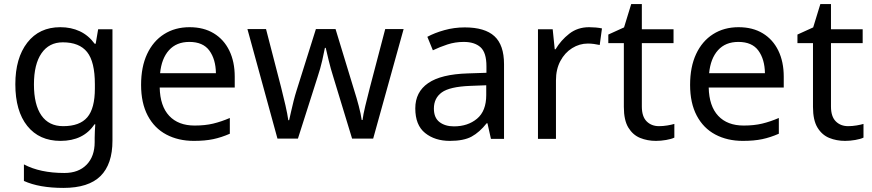

<svg xmlns="http://www.w3.org/2000/svg" viewBox="-20 -679 4265 939"><path d="M275 -546Q328 -546 370.5 -526Q413 -506 443 -465H448L460 -536H530V9Q530 124 471.5 182Q413 240 290 240Q172 240 97 206V125Q176 167 295 167Q364 167 403.5 126.5Q443 86 443 16V-5Q443 -17 444 -39.5Q445 -62 446 -71H442Q388 10 276 10Q172 10 113.5 -63Q55 -136 55 -267Q55 -395 113.5 -470.5Q172 -546 275 -546ZM287 -472Q220 -472 183 -418.5Q146 -365 146 -266Q146 -167 182.5 -114.5Q219 -62 289 -62Q370 -62 407 -105.5Q444 -149 444 -246V-267Q444 -377 406 -424.5Q368 -472 287 -472Z M907 -546Q976 -546 1025.5 -516Q1075 -486 1101.5 -431.5Q1128 -377 1128 -304V-251H761Q763 -160 807.5 -112.5Q852 -65 932 -65Q983 -65 1022.5 -74.5Q1062 -84 1104 -102V-25Q1063 -7 1023 1.5Q983 10 928 10Q852 10 793.5 -21Q735 -52 702.5 -113.5Q670 -175 670 -264Q670 -352 699.5 -415Q729 -478 782.5 -512Q836 -546 907 -546ZM906 -474Q843 -474 806.5 -433.5Q770 -393 763 -321H1036Q1035 -389 1004 -431.5Q973 -474 906 -474Z M1610 -303Q1597 -344 1587.5 -383.5Q1578 -423 1573 -445H1569Q1565 -423 1556 -383.5Q1547 -344 1533 -302L1437 -1H1337L1190 -537H1281L1355 -251Q1366 -208 1376 -164Q1386 -120 1390 -91H1394Q1398 -108 1403.5 -133Q1409 -158 1416 -185.5Q1423 -213 1430 -235L1525 -537H1621L1713 -235Q1724 -201 1734.5 -161Q1745 -121 1749 -92H1753Q1756 -117 1766.5 -161Q1777 -205 1789 -251L1864 -537H1954L1805 -1H1702Z M2253 -545Q2351 -545 2398 -502Q2445 -459 2445 -365V0H2381L2364 -76H2360Q2325 -32 2286.5 -11Q2248 10 2180 10Q2107 10 2059 -28.5Q2011 -67 2011 -149Q2011 -229 2074 -272.5Q2137 -316 2268 -320L2359 -323V-355Q2359 -422 2330 -448Q2301 -474 2248 -474Q2206 -474 2168 -461.5Q2130 -449 2097 -433L2070 -499Q2105 -518 2153 -531.5Q2201 -545 2253 -545ZM2279 -259Q2179 -255 2140.5 -227Q2102 -199 2102 -148Q2102 -103 2129.5 -82Q2157 -61 2200 -61Q2268 -61 2313 -98.5Q2358 -136 2358 -214V-262Z M2861 -546Q2876 -546 2893.5 -544.5Q2911 -543 2924 -540L2913 -459Q2900 -462 2884.5 -464Q2869 -466 2855 -466Q2814 -466 2778 -443.5Q2742 -421 2720.5 -380.5Q2699 -340 2699 -286V0H2611V-536H2683L2693 -438H2697Q2723 -482 2764 -514Q2805 -546 2861 -546Z M3203 -62Q3223 -62 3244 -65.5Q3265 -69 3278 -73V-6Q3264 1 3238 5.5Q3212 10 3188 10Q3146 10 3110.5 -4.5Q3075 -19 3053 -55Q3031 -91 3031 -156V-468H2955V-510L3032 -545L3067 -659H3119V-536H3274V-468H3119V-158Q3119 -109 3142.5 -85.5Q3166 -62 3203 -62Z M3592 -546Q3661 -546 3710.5 -516Q3760 -486 3786.5 -431.5Q3813 -377 3813 -304V-251H3446Q3448 -160 3492.5 -112.5Q3537 -65 3617 -65Q3668 -65 3707.5 -74.5Q3747 -84 3789 -102V-25Q3748 -7 3708 1.5Q3668 10 3613 10Q3537 10 3478.5 -21Q3420 -52 3387.5 -113.5Q3355 -175 3355 -264Q3355 -352 3384.5 -415Q3414 -478 3467.5 -512Q3521 -546 3592 -546ZM3591 -474Q3528 -474 3491.5 -433.5Q3455 -393 3448 -321H3721Q3720 -389 3689 -431.5Q3658 -474 3591 -474Z M4128 -62Q4148 -62 4169 -65.5Q4190 -69 4203 -73V-6Q4189 1 4163 5.5Q4137 10 4113 10Q4071 10 4035.5 -4.5Q4000 -19 3978 -55Q3956 -91 3956 -156V-468H3880V-510L3957 -545L3992 -659H4044V-536H4199V-468H4044V-158Q4044 -109 4067.5 -85.5Q4091 -62 4128 -62Z"/></svg>

Font: Noto Sans Batak
Style: Regular
Weight: 400
Designer: Monotype Design Team
Foundry: Monotype Imaging Inc.
Version: Version 2.002; ttfautohint (v1.8.4.7-5d5b)